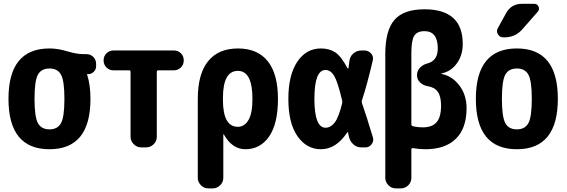

<svg xmlns="http://www.w3.org/2000/svg" viewBox="-20 -790 3040 1029"><path d="M183.1 -130.4Q201.2 -96.7 245.1 -96.7Q289.1 -96.7 307.1 -130.4Q325.2 -164.1 325.2 -260.3Q325.2 -356.4 307.1 -389.6Q289.1 -422.9 245.1 -422.9Q201.2 -422.9 183.1 -389.6Q165 -356.4 165 -260.3Q165 -164.1 183.1 -130.4ZM442.4 -500Q464.8 -500 480 -484.9Q495.1 -469.7 495.1 -447.3V-434.6Q495.1 -418 482.4 -405.3Q469.7 -392.6 453.1 -392.6H447.3Q446.3 -392.6 446.3 -391.6V-390.6Q447.3 -389.6 447.3 -388.7Q464.8 -335 464.8 -259.8Q464.8 9.8 245.1 9.8Q25.4 9.8 25.4 -260.3Q25.4 -530.3 245.1 -530.3Q290 -530.3 340.3 -515.1Q390.6 -500 424.8 -500Z M912.1 -519.5Q934.6 -519.5 949.7 -504.4Q964.8 -489.3 964.8 -465.8Q964.8 -443.4 949.2 -428.2Q933.6 -413.1 912.1 -413.1H829.1Q820.3 -413.1 820.3 -404.3V-56.6Q820.3 -33.2 803.2 -16.6Q786.1 0 762.7 0H737.3Q713.9 0 696.8 -17.1Q679.7 -34.2 679.7 -56.6V-404.3Q679.7 -413.1 671.9 -413.1H587.9Q565.4 -413.1 550.3 -428.7Q535.2 -444.3 535.2 -465.8Q535.2 -489.3 550.8 -504.4Q566.4 -519.5 587.9 -519.5Z M1254.9 -110.4Q1290 -110.4 1311.5 -146.5Q1333 -182.6 1333 -259.8Q1333 -410.2 1254.9 -410.2Q1174.8 -410.2 1174.8 -264.6V-254.9Q1174.8 -110.4 1254.9 -110.4ZM1469.7 -259.8Q1469.7 -127 1422.4 -58.6Q1375 9.8 1294.9 9.8Q1224.6 9.8 1179.7 -69.3Q1179.7 -70.3 1177.7 -70.3Q1176.8 -70.3 1176.8 -69.3V163.1Q1176.8 186.5 1159.7 203.1Q1142.6 219.7 1120.1 219.7H1096.7Q1073.2 219.7 1056.6 202.6Q1040 185.5 1040 163.1V-259.8Q1040 -393.6 1095.2 -461.9Q1150.4 -530.3 1255.4 -530.3Q1360.4 -530.3 1415 -461.9Q1469.7 -393.6 1469.7 -259.8Z M1813.5 -235.4Q1815.4 -244.1 1813.5 -252Q1790 -351.6 1771 -383.3Q1752 -415 1724.6 -415Q1665 -415 1665 -260.3Q1665 -105.5 1724.6 -105.5Q1752 -105.5 1773.4 -132.8Q1794.9 -160.2 1813.5 -235.4ZM1919.9 -237.3Q1942.4 -173.8 1978.5 -53.7Q1984.4 -34.2 1971.7 -17.1Q1959 0 1938.5 0H1917Q1891.6 0 1874 -16.1Q1856.4 -32.2 1850.6 -55.7Q1849.6 -59.6 1847.7 -67.4Q1845.7 -75.2 1845.7 -79.1Q1845.7 -81.1 1843.8 -81.5Q1841.8 -82 1840.8 -80.1Q1781.2 9.8 1700.2 9.8Q1623 9.8 1574.2 -60.1Q1525.4 -129.9 1525.4 -259.8Q1525.4 -387.7 1573.2 -459Q1621.1 -530.3 1700.2 -530.3Q1745.1 -530.3 1776.9 -509.3Q1808.6 -488.3 1842.8 -423.8Q1843.8 -422.9 1845.7 -422.9Q1847.7 -422.9 1847.7 -424.8Q1848.6 -430.7 1850.1 -443.8Q1851.6 -457 1852.5 -462.9Q1855.5 -487.3 1873.5 -503.4Q1891.6 -519.5 1917 -519.5H1932.6Q1955.1 -519.5 1969.2 -502.9Q1983.4 -486.3 1977.5 -464.8Q1948.2 -337.9 1919.9 -252.9Q1917 -245.1 1919.9 -237.3Z M2245.1 -107.4Q2295.9 -107.4 2319.8 -134.8Q2343.8 -162.1 2343.8 -224.6Q2343.8 -272.5 2326.7 -297.4Q2309.6 -322.3 2272.5 -328.1Q2248 -332 2231.4 -348.1Q2214.8 -364.3 2214.8 -386.7V-387.7Q2214.8 -410.2 2231 -427.2Q2247.1 -444.3 2271.5 -450.2Q2326.2 -464.8 2326.2 -530.3Q2326.2 -623 2254.9 -623Q2215.8 -623 2200.2 -598.6Q2184.6 -574.2 2184.6 -504.9V-124Q2184.6 -115.2 2194.3 -113.3Q2217.8 -107.4 2245.1 -107.4ZM2346.7 -393.6Q2403.3 -382.8 2441.9 -332Q2480.5 -281.2 2480.5 -210Q2480.5 -102.5 2423.3 -46.4Q2366.2 9.8 2259.8 9.8Q2225.6 9.8 2193.4 3.9Q2185.5 2 2184.6 10.7V163.1Q2184.6 186.5 2168 203.1Q2151.4 219.7 2127.9 219.7H2101.6Q2078.1 219.7 2061.5 202.6Q2044.9 185.5 2044.9 163.1V-500Q2044.9 -627 2094.2 -683.6Q2143.6 -740.2 2254.9 -740.2Q2460 -740.2 2460 -554.7Q2460 -494.1 2428.7 -450.7Q2397.5 -407.2 2346.7 -396.5Q2344.7 -396.5 2344.7 -395Q2344.7 -393.6 2346.7 -393.6Z M2688 -130.4Q2706.1 -96.7 2750 -96.7Q2793.9 -96.7 2812 -130.4Q2830.1 -164.1 2830.1 -260.3Q2830.1 -356.4 2812 -389.6Q2793.9 -422.9 2750 -422.9Q2706.1 -422.9 2688 -389.6Q2669.9 -356.4 2669.9 -260.3Q2669.9 -164.1 2688 -130.4ZM2530.3 -260.3Q2530.3 -530.3 2750 -530.3Q2969.7 -530.3 2969.7 -260.3Q2969.7 9.8 2750 9.8Q2530.3 9.8 2530.3 -260.3ZM2777.3 -769.5H2842.8Q2859.4 -769.5 2866.2 -754.9Q2873 -740.2 2862.3 -727.5L2778.3 -631.8Q2741.2 -589.8 2682.6 -589.8H2676.8Q2658.2 -589.8 2648.4 -606.4Q2638.7 -623 2648.4 -639.6L2692.4 -719.7Q2719.7 -769.5 2777.3 -769.5Z"/></svg>

Font: Rounded Mgen+ 1m bold
Style: Bold
Weight: 700
Designer: [Source Han Sans]
Ryoko NISHIZUKA  (kana & ideographs); Paul D. Hunt (Latin, Greek & Cyrillic); Wenlong ZHANG  (bopomofo
Version: Version 1.059.20150602